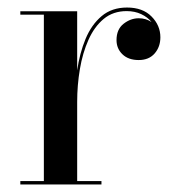

<svg xmlns="http://www.w3.org/2000/svg" viewBox="-20 -490 471 510"><path d="M34 -9H96.5V-451H34V-460H185V-303Q191.5 -348.5 207.2 -386.5Q223 -424.5 250 -447.2Q277 -470 317.5 -470Q359 -470 382.5 -446.2Q406 -422.5 406 -391Q406 -365.5 390.8 -348Q375.5 -330.5 348.5 -330.5Q321 -330.5 305.2 -345.8Q289.5 -361 289.5 -383.5Q289.5 -412 308.2 -426.8Q327 -441.5 348.5 -441.5Q367.5 -441.5 382.5 -431.5Q372 -444.5 355 -452.5Q338 -460.5 316.5 -460.5Q280.5 -460.5 255.5 -439.8Q230.5 -419 215 -384.2Q199.5 -349.5 192.2 -306.5Q185 -263.5 185 -219.5V-9H249.5V0H34Z"/></svg>

Font: Bodoni* 24pt
Style: Regular
Weight: 400
Version: Version 2.3